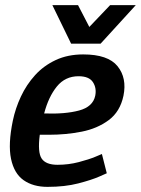

<svg xmlns="http://www.w3.org/2000/svg" viewBox="-20 -720 549 748"><path d="M286 -423Q234 -423 201.5 -383Q169 -343 152 -278Q234 -275 288 -289.5Q342 -304 351 -347Q357 -377 342 -400Q327 -423 286 -423ZM377 -120 396 -45Q396 -45 366.5 -32Q337 -19 285 -5.5Q233 8 165 8Q109 8 72 -18Q35 -44 23 -101Q11 -158 30 -250Q40 -298 61.5 -344Q83 -390 116.5 -427Q150 -464 197 -486Q244 -508 304 -508Q401 -508 438 -462Q475 -416 461 -347Q448 -285 403.5 -252Q359 -219 298 -207Q237 -195 171 -195H135Q126 -126 142.5 -102Q159 -78 204 -78Q247 -78 287 -88.5Q327 -99 352 -109.5Q377 -120 377 -120ZM509 -700 372 -550H257L184 -700H284L328 -615L409 -700Z"/></svg>

Font: Epunda Sans SemiBold
Style: Italic
Weight: 600
Italic angle: -12.0243°
Designer: Simon Atzbach
Foundry: typofactur
Version: Version 2.204; ttfautohint (v1.8.4.7-5d5b)